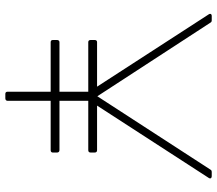

<svg xmlns="http://www.w3.org/2000/svg" viewBox="-67 -734 814 720"><g transform="rotate(90 340.0 -374.0)"><path d="M138 -157H324V5C324 10 327 13 332 13H349C354 13 358 10 358 5V-157H543C549 -157 552 -160 552 -165V-181C552 -186 549 -190 543 -190H358V-298H543C549 -298 552 -301 552 -307V-322C552 -328 549 -331 543 -331H376L648 -751C651 -756 648 -761 641 -761H626C621 -761 618 -760 616 -756L341 -332L65 -756C63 -760 60 -761 56 -761H39C33 -761 30 -756 33 -751L305 -331H138C133 -331 130 -328 130 -322V-307C130 -301 133 -298 138 -298H324V-190H138C133 -190 130 -186 130 -181V-165C130 -160 133 -157 138 -157Z"/></g></svg>

Font: LINE Seed JP_OTF Thin
Style: Regular
Weight: 250
Designer: LY Corporation & Fontrix & Fontworks
Version: Version 1.007